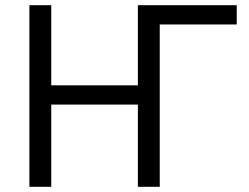

<svg xmlns="http://www.w3.org/2000/svg" viewBox="-20 -718 956 738"><path d="M93 -698H177V-390H510V-698H890V-624H594V0H510V-316H177V0H93Z"/></svg>

Font: IBM Plex Sans
Style: Regular
Weight: 400
Designer: Mike Abbink, Paul van der Laan, Pieter van Rosmalen
Foundry: Bold Monday
Version: Version 3.005